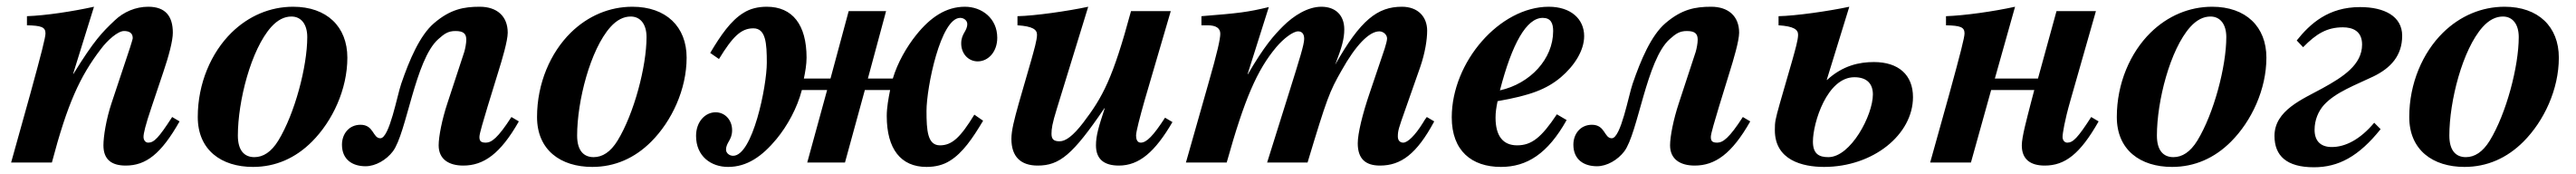

<svg xmlns="http://www.w3.org/2000/svg" viewBox="-20 -482 7647 516"><path d="M491 -135C451 -73 437 -59 420 -59C412 -59 406 -66 406 -76C406 -86 411 -109 430 -165L465 -269C481 -316 493 -361 493 -385C493 -434 471 -462 420 -462C383 -462 347 -447 320 -421C283 -386 260 -363 198 -263H197L259 -462C195 -448 116 -436 60 -434V-407C102 -406 115 -402 115 -383C115 -371 103 -324 70 -204L13 0H134C180 -174 217 -255 279 -336C299 -363 330 -390 348 -390C361 -390 374 -386 374 -369C374 -366 369 -351 366 -341L311 -176C295 -128 287 -77 287 -51C287 -10 310 9 353 9C413 9 458 -25 513 -122Z M1011 -311C1011 -403 950 -462 850 -462C782 -462 718 -435 667 -385C607 -326 567 -235 567 -135C567 -37 637 13 731 13C798 13 857 -13 906 -62C967 -123 1011 -217 1011 -311ZM892 -372C892 -285 855 -145 806 -65C785 -31 761 -16 735 -16C705 -16 686 -36 686 -80C686 -182 725 -335 785 -402C804 -423 824 -433 845 -433C874 -433 892 -410 892 -372Z M1498 -135C1458 -73 1439 -59 1422 -59C1407 -59 1403 -64 1403 -76C1403 -86 1416 -128 1427 -165L1459 -269C1470 -304 1487 -361 1487 -385C1487 -434 1455 -462 1404 -462C1357 -462 1317 -455 1268 -413C1226 -377 1195 -304 1171 -234C1159 -200 1136 -72 1109 -72C1086 -72 1090 -112 1050 -112C1016 -112 995 -85 995 -53C995 -8 1027 11 1065 11C1095 11 1127 -8 1146 -33C1187 -87 1212 -305 1281 -366C1299 -382 1310 -390 1332 -390C1357 -390 1364 -381 1364 -364C1364 -354 1361 -338 1358 -328L1308 -176C1292 -128 1282 -77 1282 -51C1282 -10 1312 9 1355 9C1415 9 1465 -25 1520 -122Z M2018 -311C2018 -403 1957 -462 1857 -462C1789 -462 1725 -435 1674 -385C1614 -326 1574 -235 1574 -135C1574 -37 1644 13 1738 13C1805 13 1864 -13 1913 -62C1974 -123 2018 -217 2018 -311ZM1899 -372C1899 -285 1862 -145 1813 -65C1792 -31 1768 -16 1742 -16C1712 -16 1693 -36 1693 -80C1693 -182 1732 -335 1792 -402C1811 -423 1831 -433 1852 -433C1881 -433 1899 -410 1899 -372Z M2556 -249 2610 -449H2499L2445 -249H2366C2370 -268 2374 -291 2374 -311C2374 -409 2332 -462 2256 -462C2229 -462 2206 -456 2187 -444C2149 -421 2119 -377 2088 -325L2114 -307C2155 -374 2180 -398 2216 -398C2253 -398 2256 -354 2256 -296C2256 -226 2214 -20 2156 -20C2145 -20 2135 -28 2135 -38C2135 -60 2153 -66 2153 -96C2153 -126 2132 -149 2104 -149C2073 -149 2046 -121 2046 -79C2046 -18 2091 13 2141 13C2197 13 2242 -18 2285 -70C2317 -109 2346 -161 2360 -215H2435L2376 0H2488L2547 -215H2622C2617 -190 2612 -163 2612 -138C2612 -40 2654 13 2730 13C2757 13 2780 7 2799 -5C2837 -28 2867 -72 2898 -124L2872 -142C2831 -75 2806 -51 2770 -51C2733 -51 2730 -95 2730 -153C2730 -223 2772 -429 2830 -429C2841 -429 2851 -421 2851 -411C2851 -389 2833 -383 2833 -353C2833 -323 2854 -300 2882 -300C2913 -300 2940 -328 2940 -370C2940 -428 2894 -462 2844 -462C2788 -462 2742 -431 2700 -379C2671 -343 2644 -296 2630 -249Z M3438 -133C3403 -79 3383 -59 3366 -59C3355 -59 3352 -70 3352 -80C3352 -92 3364 -137 3377 -183L3455 -449H3337C3283 -249 3253 -194 3195 -118C3165 -79 3143 -63 3125 -63C3109 -63 3101 -68 3101 -85C3101 -100 3103 -115 3117 -160L3210 -462C3149 -449 3051 -435 3000 -434V-407C3046 -404 3058 -394 3058 -379C3058 -363 3049 -333 3041 -304L3004 -176C2990 -126 2982 -95 2982 -70C2982 -17 3010 9 3060 9C3125 9 3164 -23 3258 -161H3259C3241 -106 3233 -80 3233 -51C3233 -10 3257 9 3301 9C3361 9 3408 -31 3460 -120Z M4215 -135C4211 -130 4207 -124 4203 -117C4180 -80 4158 -59 4145 -59C4136 -59 4129 -65 4129 -77C4129 -95 4132 -103 4150 -154L4195 -282C4210 -325 4216 -365 4216 -391C4216 -432 4189 -462 4141 -462C4069 -462 4018 -423 3943 -290C3963 -342 3970 -367 3970 -395C3970 -437 3944 -462 3902 -462C3862 -462 3820 -436 3788 -404C3761 -377 3733 -346 3684 -262H3683L3746 -461C3683 -446 3659 -443 3546 -434V-407H3564C3590 -407 3602 -398 3602 -382C3602 -367 3594 -329 3566 -232L3500 0H3621C3674 -189 3711 -274 3768 -342C3790 -368 3818 -389 3833 -389C3843 -389 3851 -383 3851 -367C3851 -350 3838 -309 3806 -207L3741 0H3861C3919 -192 3926 -210 3962 -273C4004 -348 4044 -389 4074 -389C4086 -389 4097 -379 4097 -368C4097 -362 4094 -351 4090 -338L4046 -208C4024 -144 4010 -86 4010 -57C4010 -11 4033 9 4076 9C4138 9 4185 -25 4237 -122Z M4601 -143C4555 -74 4526 -51 4483 -51C4441 -51 4419 -79 4419 -133C4419 -149 4421 -162 4425 -182C4522 -199 4570 -217 4613 -253C4653 -287 4682 -332 4682 -375C4682 -426 4642 -462 4577 -462C4432 -462 4289 -299 4289 -134C4289 -35 4348 13 4435 13C4512 13 4574 -26 4630 -126ZM4590 -390C4590 -307 4522 -234 4432 -214C4468 -353 4511 -429 4559 -429C4583 -429 4590 -413 4590 -390Z M5153 -135C5113 -73 5094 -59 5077 -59C5062 -59 5058 -64 5058 -76C5058 -86 5071 -128 5082 -165L5114 -269C5125 -304 5142 -361 5142 -385C5142 -434 5110 -462 5059 -462C5012 -462 4972 -455 4923 -413C4881 -377 4850 -304 4826 -234C4814 -200 4791 -72 4764 -72C4741 -72 4745 -112 4705 -112C4671 -112 4650 -85 4650 -53C4650 -8 4682 11 4720 11C4750 11 4782 -8 4801 -33C4842 -87 4867 -305 4936 -366C4954 -382 4965 -390 4987 -390C5012 -390 5019 -381 5019 -364C5019 -354 5016 -338 5013 -328L4963 -176C4947 -128 4937 -77 4937 -51C4937 -10 4967 9 5010 9C5070 9 5120 -25 5175 -122Z M5402 -245 5469 -462C5408 -449 5310 -435 5259 -434V-407C5305 -404 5317 -394 5317 -379C5317 -363 5308 -333 5300 -304L5263 -176C5249 -126 5248 -121 5248 -96C5248 -7 5330 13 5394 13C5540 13 5658 -83 5658 -194C5658 -260 5615 -298 5542 -298C5499 -298 5450 -288 5403 -245ZM5539 -202C5539 -140 5473 -16 5407 -16C5381 -16 5361 -24 5361 -62C5361 -118 5403 -253 5484 -253C5523 -253 5539 -232 5539 -202Z M6187 -135C6147 -73 6133 -59 6116 -59C6108 -59 6102 -66 6102 -76C6102 -86 6108 -124 6125 -183L6201 -449H6084L6029 -249H5901L5961 -462C5897 -448 5812 -436 5756 -434V-407C5798 -406 5811 -402 5811 -383C5811 -371 5799 -324 5766 -204L5709 0H5830L5890 -215H6018L6008 -177C5996 -130 5981 -76 5981 -51C5981 -10 6006 9 6049 9C6109 9 6154 -25 6209 -122Z M6707 -311C6707 -403 6646 -462 6546 -462C6478 -462 6414 -435 6363 -385C6303 -326 6263 -235 6263 -135C6263 -37 6333 13 6427 13C6494 13 6553 -13 6602 -62C6663 -123 6707 -217 6707 -311ZM6588 -372C6588 -285 6551 -145 6502 -65C6481 -31 6457 -16 6431 -16C6401 -16 6382 -36 6382 -80C6382 -182 6421 -335 6481 -402C6500 -423 6520 -433 6541 -433C6570 -433 6588 -410 6588 -372Z M6816 -342C6855 -382 6887 -401 6934 -401C6963 -401 6991 -390 6991 -350C6991 -290 6935 -254 6873 -220C6815 -188 6731 -155 6731 -79C6731 -20 6767 14 6848 14C6921 14 6981 -18 7046 -99L7027 -118C6985 -68 6941 -46 6901 -46C6867 -46 6850 -65 6850 -97C6850 -126 6861 -152 6878 -171C6913 -209 6972 -230 7024 -255C7076 -280 7110 -317 7110 -376C7110 -434 7057 -461 6985 -461C6891 -461 6837 -412 6797 -362Z M7575 -311C7575 -403 7514 -462 7414 -462C7346 -462 7282 -435 7231 -385C7171 -326 7131 -235 7131 -135C7131 -37 7201 13 7295 13C7362 13 7421 -13 7470 -62C7531 -123 7575 -217 7575 -311ZM7456 -372C7456 -285 7419 -145 7370 -65C7349 -31 7325 -16 7299 -16C7269 -16 7250 -36 7250 -80C7250 -182 7289 -335 7349 -402C7368 -423 7388 -433 7409 -433C7438 -433 7456 -410 7456 -372Z"/></svg>

Font: STIXGeneral
Style: Bold Italic
Weight: 700
Italic angle: -16.33°
Designer: MicroPress Inc., with final additions and corrections provided by Coen Hoffman, Elsevier (retired)
Version: Version 1.1.0